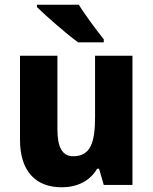

<svg xmlns="http://www.w3.org/2000/svg" viewBox="-20 -879 650 816"><path d="M315 -859H137V-849C173 -813 266 -732 312 -699H421V-712C393 -747 341 -816 315 -859ZM543 -642H384V-383C384 -275 366 -215 291 -215C244 -215 224 -254 224 -330V-642H65V-285C65 -149 134 -83 242 -83C306 -83 361 -108 393 -162H401L421 -93H543Z"/></svg>

Font: Noto Sans Kannada UI SemiCondensed ExtraBold
Style: Regular
Weight: 800
Width: 4
Designer: Jelle Bosma - Monotype Design Team
Foundry: Monotype Imaging Inc.
Version: Version 2.005